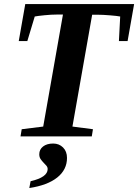

<svg xmlns="http://www.w3.org/2000/svg" viewBox="-20 -675 684 950"><path d="M81.5 0 87.4 -35.6 193.8 -48.8 291.5 -603H261.7Q234.4 -603 200.4 -599.6Q166.5 -596.2 151.9 -593.3L115.2 -471.7H72.8L105 -654.8H643.6L611.3 -471.7H568.4L574.7 -593.3Q561 -596.2 524.7 -599.1Q488.3 -602.1 464.8 -602.1H436L338.4 -48.8L439.9 -35.6L434.1 0ZM243.2 35.2Q272.5 35.2 292 54.7Q311.5 74.2 311.5 106.4Q311.5 164.6 263.4 203.1Q215.3 241.7 125 255.4L131.3 221.7Q215.8 202.1 215.8 161.6Q215.8 151.9 209.2 144.5Q202.6 137.2 195.1 129.4Q187.5 121.6 180.9 112.1Q174.3 102.5 174.3 88.4Q174.3 64.5 193.1 49.8Q211.9 35.2 243.2 35.2Z"/></svg>

Font: Tinos
Style: Bold Italic
Weight: 700
Italic angle: -16.333°
Designer: Steve Matteson
Foundry: Monotype Imaging Inc.
Version: Version 1.23